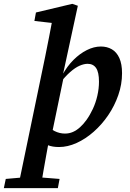

<svg xmlns="http://www.w3.org/2000/svg" viewBox="-93 -751 674 999"><path d="M-73 228 -63 180 51 170H91L217 180L208 228ZM0 228 142 -456Q153 -511 162.5 -559Q172 -607 181 -656L218 -627L86 -642L94 -686L283 -731L312 -721L236 -370L241 -363L174 -40L164 -33Q156 11 148 54.5Q140 98 132.5 141.5Q125 185 118 228ZM214 14Q180 14 156.5 4.5Q133 -5 112 -24L143 -106Q165 -82 191 -69Q217 -56 245 -56Q267 -56 286.5 -64.5Q306 -73 324 -89.5Q342 -106 357 -127Q375 -152 390 -184Q405 -216 413.5 -253Q422 -290 422 -326Q422 -375 407 -397Q392 -419 363 -419Q344 -419 321 -409Q298 -399 272 -376Q246 -353 216 -315L207 -360H231Q256 -406 289 -439Q322 -472 359 -490.5Q396 -509 432 -509Q464 -509 489 -494.5Q514 -480 528 -449Q542 -418 542 -370Q542 -312 522.5 -256Q503 -200 470 -151.5Q437 -103 394.5 -65.5Q352 -28 305.5 -7Q259 14 214 14Z"/></svg>

Font: Source Serif 4 SemiBold
Style: Italic
Weight: 600
Italic angle: -12°
Designer: Frank Grießhammer
Foundry: Adobe Systems Incorporated
Version: Version 4.004;hotconv 1.0.116;makeotfexe 2.5.65601